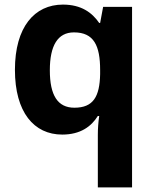

<svg xmlns="http://www.w3.org/2000/svg" viewBox="-20 -576 673 836"><path d="M406 11V240H555V-546H429L416 -476H412C381 -521 334 -556 254 -556C130 -556 45 -458 45 -272C45 -87 128 10 251 10C331 10 378 -26 406 -71H412C408 -44 406 -16 406 11ZM304 -107C231 -107 197 -161 197 -270C197 -377 231 -435 302 -435C389 -435 416 -377 416 -271V-253C414 -155 386 -107 304 -107Z"/></svg>

Font: Noto Sans Gujarati
Style: Bold
Weight: 700
Designer: Jelle Bosma - Monotype Design Team, Universal Thirst
Foundry: Monotype Imaging Inc.
Version: Version 2.106